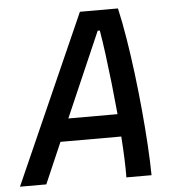

<svg xmlns="http://www.w3.org/2000/svg" viewBox="-74 -741 711 788"><g transform="rotate(-5 281.5 -347.0)"><path d="M-23.4 0 284.2 -693.8H440.9Q453.6 -638.7 465.1 -568.6Q476.6 -498.5 486.1 -421.9Q495.6 -345.2 502.7 -268.8Q509.8 -192.4 513.9 -123.3Q518.1 -54.2 518.6 0H415Q415.5 -33.7 413.8 -77.1Q412.1 -120.6 408.7 -168.9H158.2L85 0ZM198.7 -261.7H401.4Q395.5 -325.7 388.4 -389.4Q381.3 -453.1 373.8 -510Q366.2 -566.9 358.9 -609.9H350.1Z"/></g></svg>

Font: Cascadia Code NF
Style: Italic
Weight: 400
Italic angle: -10°
Monospace: yes
Designer: Aaron Bell
Foundry: Saja Typeworks
Version: Version 2404.023; ttfautohint (v1.8.4)